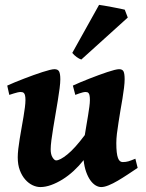

<svg xmlns="http://www.w3.org/2000/svg" viewBox="-20 -737 590 777"><path d="M537.1 -57.6Q517.6 -44.4 496.8 -30.8Q476.1 -17.1 456.5 -5.6Q437 5.9 419.7 12.9Q402.3 20 389.6 20Q378.4 20 366.9 13.2Q355.5 6.3 345.7 -7.3Q335.9 -21 328.6 -41.5Q321.3 -62 318.4 -88.9Q299.8 -65.4 278.1 -45.4Q256.3 -25.4 233.2 -11Q210 3.4 187 11.7Q164.1 20 143.1 20Q127.9 20 111.8 12.5Q95.7 4.9 82.3 -10.3Q68.8 -25.4 60.3 -47.9Q51.8 -70.3 51.8 -100.1Q51.8 -114.7 54 -134.3Q56.2 -153.8 59.8 -175.5Q63.5 -197.3 67.4 -220Q71.3 -242.7 75 -263.7Q78.6 -284.7 80.8 -302.5Q83 -320.3 83 -332Q83 -343.3 81.5 -349.9Q80.1 -356.4 77.4 -359.6Q74.7 -362.8 71 -363.8Q67.4 -364.7 63 -364.7Q58.6 -364.7 51 -363Q43.5 -361.3 36.1 -358.9Q27.3 -356.4 17.6 -353L9.3 -390.6Q22.9 -397 40.8 -404.3Q58.6 -411.6 77.6 -418.9Q96.7 -426.3 115.7 -433.1Q134.8 -439.9 151.4 -445.3Q168 -450.7 180.9 -453.9Q193.8 -457 200.2 -457Q214.4 -457 219.2 -447.8Q224.1 -438.5 224.1 -416Q224.1 -401.9 221.2 -379.2Q218.3 -356.4 213.9 -329.8Q209.5 -303.2 204.6 -274.4Q199.7 -245.6 195.3 -219Q190.9 -192.4 188 -169.7Q185.1 -147 185.1 -132.8Q185.1 -111.8 192.6 -99.9Q200.2 -87.9 207 -87.9Q222.7 -87.9 252.7 -112.1Q282.7 -136.2 323.2 -190.4Q326.2 -210 329.8 -230.5Q333.5 -251 336.4 -269.8Q339.4 -288.6 341.6 -304.7Q343.8 -320.8 343.8 -332Q343.8 -343.3 342.5 -349.9Q341.3 -356.4 338.9 -359.6Q336.4 -362.8 333.3 -363.8Q330.1 -364.7 325.7 -364.7Q321.3 -364.7 314.5 -363Q307.6 -361.3 300.8 -358.9Q293 -356.4 284.7 -353L274.9 -390.6Q288.6 -397 305.9 -404.3Q323.2 -411.6 342 -418.9Q360.8 -426.3 379.4 -433.1Q397.9 -439.9 414.1 -445.3Q430.2 -450.7 442.9 -453.9Q455.6 -457 461.9 -457Q475.6 -457 480 -447.8Q484.4 -438.5 484.4 -416Q484.4 -401.9 481.9 -381.6Q479.5 -361.3 475.6 -337.9L467.3 -289.6Q463.4 -264.6 459.5 -240.7Q455.6 -216.8 453.1 -195.6Q450.7 -174.3 450.7 -158.2Q450.7 -136.2 452.4 -121.3Q454.1 -106.4 457.5 -97.4Q460.9 -88.4 465.8 -84.7Q470.7 -81.1 476.6 -81.1Q489.3 -81.1 499.8 -84.2Q510.3 -87.4 527.8 -94.7ZM497.1 -666 309.1 -496.1Q305.2 -497.1 300.3 -499.8Q295.4 -502.4 290.3 -506.1Q285.2 -509.8 280.5 -514.2Q275.9 -518.6 272.5 -522.9L380.9 -717.3Q386.7 -716.8 401.9 -714.1Q417 -711.4 433.8 -708.3Q450.7 -705.1 465.6 -702.1Q480.5 -699.2 484.9 -697.8Z"/></svg>

Font: Gentium Book Basic
Style: Bold Italic
Weight: 700
Italic angle: -8°
Designer: J. Victor Gaultney and Annie Olsen
Foundry: SIL International
Version: Version 1.102; 2013; Maintenance release